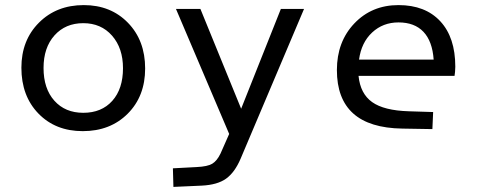

<svg xmlns="http://www.w3.org/2000/svg" viewBox="-20 -500 1882 754"><path d="M550 -231Q550 -122 481.5 -53.5Q413 15 305 15Q198 15 131 -54Q64 -123 64 -234Q64 -342 133 -411Q202 -480 309 -480Q415 -480 482.5 -410.5Q550 -341 550 -231ZM151 -233Q151 -152 193.5 -104.5Q236 -57 307 -57Q379 -57 421 -104Q463 -151 463 -232Q463 -311 420 -360Q377 -409 307 -409Q237 -409 194 -361Q151 -313 151 -233Z M1174 -465 925 123Q902 177 868 201.5Q834 226 772 229L661 234L659 161L753 156Q795 154 813.5 143Q832 132 846 103L880 26L671 -465H767L927 -73L1083 -465Z M1585 -63 1681 -60 1678 7 1560 5Q1431 3 1367 -54.5Q1303 -112 1303 -225Q1303 -336 1371.5 -408Q1440 -480 1545 -480Q1650 -480 1709 -416.5Q1768 -353 1768 -238Q1768 -227 1767 -218Q1766 -209 1765 -202H1388Q1395 -132 1441.5 -99Q1488 -66 1585 -63ZM1545 -412Q1484 -412 1441.5 -372.5Q1399 -333 1390 -266H1683Q1678 -338 1643 -375Q1608 -412 1545 -412Z"/></svg>

Font: Intel One Mono
Style: Regular
Weight: 400
Monospace: yes
Designer: Fred Shallcrass
Foundry: Frere-Jones Type LLC
Version: Version 1.400;hotconv 1.1.0;makeotfexe 2.6.0;FJTRelease1.4